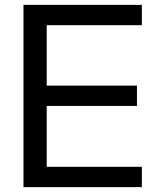

<svg xmlns="http://www.w3.org/2000/svg" viewBox="-20 -765 656 785"><path d="M76 0C76 0 76 -745 76 -745C76 -745 560 -745 560 -745C560 -745 560 -662 560 -662C560 -662 171 -662 171 -662C171 -662 171 -415 171 -415C171 -415 540 -415 540 -415C540 -415 540 -332 540 -332C540 -332 171 -332 171 -332C171 -332 171 -83 171 -83C171 -83 560 -83 560 -83C560 -83 560 0 560 0C560 0 76 0 76 0Z"/></svg>

Font: Preevio_Regular
Style: Regular
Weight: 500
Designer: Gumpita Rahayu
Foundry: Tokotype Studio
Version: ""